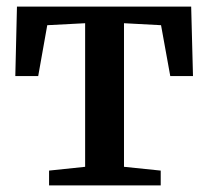

<svg xmlns="http://www.w3.org/2000/svg" viewBox="-20 -563 633 583"><path d="M129 0V-45L238.5 -56.5V-492.5L123.5 -486.5L96 -332H26.5L31.5 -543H560.5L566 -332H497L469 -486.5L356.5 -492.5V-56.5L468 -45V0Z"/></svg>

Font: Merriweather 48pt SemiBold
Style: Regular
Weight: 600
Version: Version 2.100